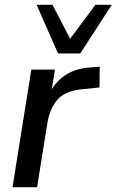

<svg xmlns="http://www.w3.org/2000/svg" viewBox="-20 -777 484 797"><path d="M32 0 110 -488H208L195 -406Q218 -445 257.5 -469Q297 -493 354 -497L394 -500L393 -414L326 -407Q252 -401 219 -364Q186 -327 176 -262L134 0ZM221 -555 132 -757H198L271 -616L376 -757H444L313 -555Z"/></svg>

Font: Nunito Sans SemiBold
Style: Italic
Weight: 600
Italic angle: -9°
Designer: Vernon Adams
Foundry: Vernon Adams
Version: Version 3.006; ttfautohint (v1.8.3)